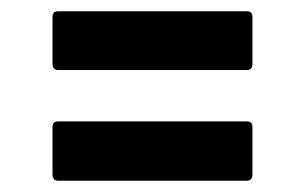

<svg xmlns="http://www.w3.org/2000/svg" viewBox="-20 -425 540 340"><path d="M417 -301C423 -301 427 -304 427 -312V-395C427 -402 424 -405 417 -405H83C76 -405 73 -402 73 -395V-312C73 -304 77 -301 83 -301ZM417 -105C423 -105 427 -108 427 -116V-200C427 -207 424 -210 417 -210H83C76 -210 73 -207 73 -200V-116C73 -108 77 -105 83 -105Z"/></svg>

Font: Fascinate Inline
Style: Regular
Weight: 900
Designer: Astigmatic (AOETI)
Foundry: Astigmatic (AOETI)
Version: Version 1.000